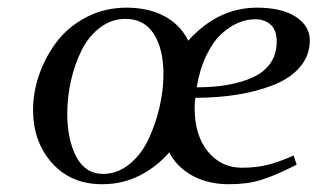

<svg xmlns="http://www.w3.org/2000/svg" viewBox="-20 -472 827 499"><path d="M65.9 -187Q65.9 -233.4 82.5 -280Q99.1 -326.7 128.9 -365.2Q158.7 -403.8 205.8 -428Q252.9 -452.1 309.1 -452.1Q366.7 -452.1 408.2 -429.4Q449.7 -406.7 469.2 -366.2Q546.4 -452.1 647.9 -452.1Q711.9 -452.1 748.5 -428.5Q785.2 -404.8 785.2 -367.2Q785.2 -328.1 760 -298.3Q734.9 -268.6 691.7 -251.5Q648.4 -234.4 597.2 -226.1Q545.9 -217.8 487.8 -217.8Q485.8 -205.6 485.8 -191.9Q485.8 -120.1 520.3 -78.1Q554.7 -36.1 608.9 -36.1Q646.5 -36.1 677 -43.9Q707.5 -51.8 743.2 -67.9L751 -43.9Q694.8 -15.6 658.9 -4.4Q623 6.8 575.2 6.8Q520 6.8 479.2 -15.9Q438.5 -38.6 419.9 -76.2Q388.2 -39.1 343.5 -16.1Q298.8 6.8 245.1 6.8Q164.6 6.8 115.2 -48.3Q65.9 -103.5 65.9 -187ZM154.8 -176.8Q154.8 -109.4 178.2 -64.7Q201.7 -20 248 -20Q285.2 -20 316.2 -45.2Q347.2 -70.3 365.7 -109.6Q384.3 -148.9 394.5 -193.1Q404.8 -237.3 404.8 -278.8Q404.8 -344.2 379.9 -383.5Q355 -422.9 306.2 -422.9Q269.5 -422.9 239.7 -400.1Q210 -377.4 191.9 -340.8Q173.8 -304.2 164.3 -261.7Q154.8 -219.2 154.8 -176.8ZM491.2 -245.1Q536.6 -245.1 573.2 -251.7Q609.9 -258.3 638.7 -271.7Q667.5 -285.2 683.3 -308.6Q699.2 -332 699.2 -363.8Q699.2 -393.1 683.8 -407.5Q668.5 -421.9 643.1 -421.9Q620.6 -421.9 598.4 -412.4Q576.2 -402.8 554.7 -383.1Q533.2 -363.3 516.1 -327.6Q499 -292 491.2 -245.1Z"/></svg>

Font: Dehuti
Style: Bold-Italic
Weight: 700
Version: Version 1.2